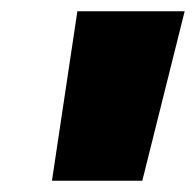

<svg xmlns="http://www.w3.org/2000/svg" viewBox="-20 -720 347 340"><path d="M117 -700H307L232 -400H72Z"/></svg>

Font: Montserrat Alternates Black
Style: Italic
Weight: 900
Italic angle: -11.3°
Designer: Julieta Ulanovsky
Foundry: Julieta Ulanovsky
Version: Version 7.200